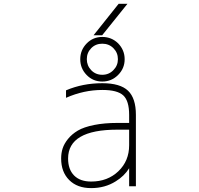

<svg xmlns="http://www.w3.org/2000/svg" viewBox="-20 -969 1040 1001"><path d="M571.3 -603.5Q594.7 -627 594.7 -660.6Q594.7 -694.3 571.3 -717.8Q547.9 -741.2 513.2 -741.2Q478.5 -741.2 455.6 -717.8Q432.6 -694.3 432.6 -660.6Q432.6 -627 455.6 -603Q478.5 -579.1 513.2 -579.1Q547.9 -579.1 571.3 -603.5ZM595.7 -743.2Q629.9 -708 629.9 -660.2Q629.9 -612.3 595.7 -578.1Q561.5 -543.9 513.2 -543.9Q464.8 -543.9 431.6 -578.1Q398.4 -612.3 398.4 -660.2Q398.4 -708 431.6 -742.2Q464.8 -776.4 513.2 -776.4Q561.5 -776.4 595.7 -743.2ZM653.3 -293H591.8Q335 -293 335 -142.6Q335 -85.9 366.2 -54.2Q397.5 -22.5 455.1 -22.5Q541 -22.5 597.2 -76.2Q653.3 -129.9 653.3 -211.9ZM512.7 -785.2H467.8L598.6 -949.2H644.5ZM653.3 -91.8Q627.9 -50.8 583 -23.4Q527.3 11.7 455.1 11.7Q382.8 11.7 340.8 -30.3Q298.8 -72.3 298.8 -142.6Q298.8 -170.9 306.6 -195.3Q314.5 -219.7 334.5 -244.6Q354.5 -269.5 385.7 -288.1Q417 -306.6 470.7 -317.4Q524.4 -328.1 591.8 -328.1H653.3V-370.1Q653.3 -443.4 622.6 -471.7Q591.8 -500 513.7 -500Q417 -500 324.2 -459V-498Q411.1 -535.2 513.7 -535.2Q606.4 -535.2 647.5 -496.1Q688.5 -457 688.5 -370.1V2H653.3Z"/></svg>

Font: Gen Shin Gothic Monospace ExtraLight
Style: Regular
Weight: 200
Designer: [Source Han Sans]
Ryoko NISHIZUKA  (kana & ideographs); Paul D. Hunt (Latin, Greek & Cyrillic); Wenlong ZHANG  (bopomofo
Version: Version 1.002.20150607